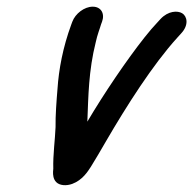

<svg xmlns="http://www.w3.org/2000/svg" viewBox="-20 -529 579 575"><path d="M282.6 -456 285.6 -464C294.5 -488.1 282.9 -509 257.7 -509C232.5 -509 205.5 -488.1 196.6 -464L193.6 -456C168.2 -387.1 156 -320.7 152.2 -262.9C149.1 -225.4 145.8 -181.9 146.4 -148.5C145 -111.8 138.3 -63.9 139.6 -23.7C139.7 -20.1 130.9 21.7 169.8 25.4C178.2 26.2 187.4 24.9 196.3 21.7C227.3 10.3 243.3 -16.1 252.1 -29.5C268.3 -55.7 279.8 -75.4 298 -106.9C359.1 -211.9 437.8 -335.7 510.9 -416.1L522.5 -428.9C546.4 -454.4 540.4 -480.3 525.6 -489.3C511.8 -497.6 483.9 -496.8 460.7 -472.1L449.2 -459.5C440.3 -450.3 427.4 -435.3 413.4 -417.7C359.3 -349.4 291.2 -248.8 241.6 -164.7C244.7 -241.1 245.1 -316.6 266.8 -402.9C269.4 -413.3 271.6 -423.4 275.1 -433C278.8 -442.9 281.4 -452.6 282.6 -456Z"/></svg>

Font: Just Breathe
Style: BdObl7
Weight: 400
Foundry: Cannot Into Space Fonts
Version: Version 0.72